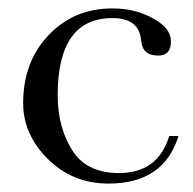

<svg xmlns="http://www.w3.org/2000/svg" viewBox="-20 -436 459 456"><path d="M404 -113Q369 0 238 0Q152 0 93 -59Q35 -117 35 -191Q35 -289 95 -352Q155 -416 247 -416Q302 -416 344 -392Q386 -369 386 -338Q386 -304 356 -304Q320 -304 316 -335L314 -348Q306 -393 247 -393Q117 -393 117 -210Q117 -130 155 -74Q189 -25 263 -25Q355 -25 382 -113Z"/></svg>

Font: New Athena Unicode
Style: Regular
Weight: 400
Designer: J. Rusten 1997; rev. by R. Hancock 2001, 2002, rev. by D. Mastronarde 2002-2021
Foundry: GreekKeys New Athena Unicode
Version: Version 5.008